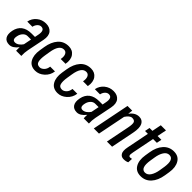

<svg xmlns="http://www.w3.org/2000/svg" viewBox="154 -1602 2553 2553"><g transform="rotate(45 1430.5 -325.5)"><path d="M165 -66.4Q192.4 -66.4 220.7 -85.9Q248 -105.5 266.6 -134.8L288.6 -245.6H225.1Q188.5 -245.6 161.1 -216.3Q133.8 -187 126 -145.5Q108.9 -66.4 165 -66.4ZM238.8 -307.1H301.3L312 -361.3Q332 -463.9 263.7 -463.9Q234.9 -463.9 211.9 -439.5Q189 -415 181.6 -378.4L84.5 -378.9Q97.7 -448.2 152.3 -493.2Q207 -538.1 279.8 -538.1Q352.5 -538.1 389.2 -492.2Q425.8 -446.3 409.2 -360.4L359.9 -115.2Q348.1 -55.7 351.6 0H253.9Q252.9 -19.5 252.9 -35.2Q252.9 -50.8 254.4 -64.9L253.4 -65.4Q194.8 9.8 132.3 9.8Q69.3 9.8 42 -32.2Q14.6 -74.2 29.8 -150.4Q44.9 -226.6 97.7 -267.1Q150.4 -307.1 238.8 -307.1Z M629.9 -64.9Q661.6 -65.4 689.9 -93.8Q718.3 -122.1 723.6 -170.9H814Q803.2 -92.8 745.6 -41.5Q688 9.8 619.6 9.8Q531.7 9.8 493.7 -56.6Q455.6 -123 472.2 -227.1L483.9 -299.8Q501.5 -409.2 558.1 -473.6Q614.7 -538.1 707 -538.1Q780.3 -538.1 818.8 -484.4Q857.4 -430.7 841.3 -341.8H751Q761.2 -396.5 745.6 -429.2Q730 -461.9 693.8 -461.9Q606.4 -461.9 581.1 -299.8L569.3 -227.1Q557.1 -150.4 568.4 -107.4Q579.6 -64.5 629.9 -64.9Z M1049.3 -64.9Q1081.1 -65.4 1109.4 -93.8Q1137.7 -122.1 1143.1 -170.9H1233.4Q1222.7 -92.8 1165 -41.5Q1107.4 9.8 1039.1 9.8Q951.2 9.8 913.1 -56.6Q875 -123 891.6 -227.1L903.3 -299.8Q920.9 -409.2 977.5 -473.6Q1034.2 -538.1 1126.5 -538.1Q1199.7 -538.1 1238.3 -484.4Q1276.9 -430.7 1260.7 -341.8H1170.4Q1180.7 -396.5 1165 -429.2Q1149.4 -461.9 1113.3 -461.9Q1025.9 -461.9 1000.5 -299.8L988.8 -227.1Q976.6 -150.4 987.8 -107.4Q999 -64.5 1049.3 -64.9Z M1436 -66.4Q1463.4 -66.4 1491.7 -85.9Q1519 -105.5 1537.6 -134.8L1559.6 -245.6H1496.1Q1459.5 -245.6 1432.1 -216.3Q1404.8 -187 1397 -145.5Q1379.9 -66.4 1436 -66.4ZM1509.8 -307.1H1572.3L1583 -361.3Q1603 -463.9 1534.7 -463.9Q1505.9 -463.9 1482.9 -439.5Q1460 -415 1452.6 -378.4L1355.5 -378.9Q1368.7 -448.2 1423.3 -493.2Q1478 -538.1 1550.8 -538.1Q1623.5 -538.1 1660.2 -492.2Q1696.8 -446.3 1680.2 -360.4L1630.9 -115.2Q1619.1 -55.7 1622.6 0H1524.9Q1523.9 -19.5 1523.9 -35.2Q1523.9 -50.8 1525.4 -64.9L1524.4 -65.4Q1465.8 9.8 1403.3 9.8Q1340.3 9.8 1313 -32.2Q1285.6 -74.2 1300.8 -150.4Q1315.9 -226.6 1368.7 -267.1Q1421.4 -307.1 1509.8 -307.1Z M2032.7 -538.1Q2092.8 -538.1 2119.1 -487.3Q2145.5 -436.5 2124.5 -330.1L2058.6 0H1961.4L2027.3 -329.1Q2043 -408.2 2031.2 -434.6Q2019.5 -460.9 1977.5 -460.9Q1935.1 -460.9 1890.6 -393.1L1812 0H1714.8L1820.3 -528.3H1909.2L1900.9 -463.9L1902.3 -463.4Q1957 -538.1 2032.7 -538.1Z M2327.6 -67.9Q2344.2 -67.9 2360.4 -73.2L2356.9 -5.4Q2326.7 9.8 2282.7 9.8Q2238.3 9.8 2216.8 -26.4Q2195.3 -62.5 2211.9 -143.1L2274.4 -457.5H2220.2L2234.4 -528.3H2288.6L2314.9 -659.7H2412.1L2385.7 -528.3H2457L2442.9 -457.5H2371.6L2309.1 -143.1Q2299.8 -98.1 2305.7 -83Q2311.5 -67.9 2327.6 -67.9Z M2548.8 -230Q2522.9 -64.9 2610.8 -64.9Q2656.7 -65.4 2686.5 -111.3Q2716.3 -157.2 2728 -230L2738.8 -297.4Q2765.1 -461.9 2675.3 -461.9Q2630.4 -461.9 2600.6 -416Q2570.8 -370.1 2559.6 -297.4ZM2812.5 -470.7Q2852.5 -403.3 2835.4 -297.4L2824.7 -230Q2806.6 -117.2 2748.5 -53.7Q2690.4 9.8 2602.5 9.8Q2514.6 9.8 2475.1 -56.6Q2435.1 -123 2452.1 -230L2462.9 -297.4Q2480.5 -409.2 2539.1 -473.6Q2597.7 -538.1 2685.5 -538.1Q2773.4 -538.1 2812.5 -470.7Z"/></g></svg>

Font: RobotoCondensed-Italic
Style: Italic
Weight: 400
Designer: Google
Version: Version 1.200311; 2013